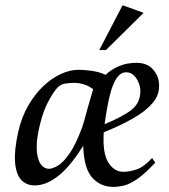

<svg xmlns="http://www.w3.org/2000/svg" viewBox="-20 -701 646 732"><path d="M412 11.5Q363.3 11.5 331.6 -23.8Q299.9 -59.1 297.2 -145.2Q270.1 -102.1 245.2 -72.7Q220.4 -43.4 196.8 -26.2Q173.2 -9 152.4 -1.5Q131.5 5.9 113 5.9Q80 5.9 60.4 -15.7Q40.9 -37.3 37.4 -83Q33.9 -128.6 49.5 -198.5Q62.7 -255.6 88.2 -299.5Q113.8 -343.3 145.9 -373.4Q178.1 -403.5 212.6 -419.2Q247.1 -434.9 279 -434.9Q301.2 -434.9 330.3 -430.8Q359.4 -426.7 382.2 -415.7Q404.5 -436.1 433.8 -448.8Q463.1 -461.5 501 -461.5Q542.4 -461.5 565.2 -434.2Q587.9 -406.9 586.5 -371.4Q586.7 -336.7 560.3 -306.5Q533.9 -276.2 486.7 -249.3Q439.4 -222.4 375.5 -196.5Q370.7 -116 393.2 -81Q415.7 -46 450 -46Q473.6 -46 500.9 -55.1Q528.2 -64.2 559.9 -98.5L571.9 -80.9Q531.7 -38.2 503.4 -18.6Q475.1 0.9 453.3 6.2Q431.5 11.5 412 11.5ZM167 -57.5Q179.8 -57.5 200 -69Q220.2 -80.5 244.5 -114.8Q268.9 -149.2 293.9 -217.3Q295.5 -222.3 297.1 -228Q298.7 -233.7 300.6 -239.5Q307.8 -267.5 316.7 -297.8Q325.7 -328.1 335.1 -360.8Q321.9 -371.6 302.9 -378.3Q283.9 -385.1 262.6 -385.1Q252.4 -385.1 232.8 -383Q213.3 -380.9 200.2 -368.1Q183.7 -350.9 164.2 -314.1Q144.7 -277.3 134 -232.9Q119.2 -176.6 119.9 -137.5Q120.6 -98.5 133.5 -78Q146.4 -57.5 167 -57.5ZM378.8 -227.5Q446.8 -255.6 480.4 -281.6Q514 -307.6 515 -350.1Q516 -367 509.2 -384.3Q502.4 -401.6 490.5 -413.5Q478.5 -425.4 461 -425.4Q440.3 -425.4 425 -403.5Q409.6 -381.6 398.7 -337.6Q387.8 -293.7 378.8 -227.5ZM358.4 -510.1 447.4 -681 527.5 -652.1 383.9 -510.1Z"/></svg>

Font: Ancizar Serif Light
Style: Italic
Weight: 300
Italic angle: -4°
Designer: Cesar Puertas, Viviana Monsalve, Julian Moncada, Julian Prieto, Jose Castro, Felipe Aragon, Mariel Hernandez, Sara Alarc
Version: Version 8.100